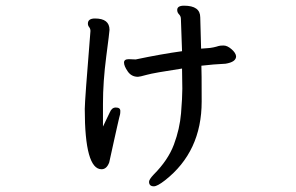

<svg xmlns="http://www.w3.org/2000/svg" viewBox="-20 -575 1040 675"><path d="M337 20Q278 20 278 -192Q278 -220 298 -466Q298 -474 293.5 -479.5Q289 -485 289 -492Q289 -510 314 -510Q365 -510 365 -470Q365 -464 353.5 -376Q342 -288 342 -210V-130L366 -180Q373 -197 387 -197Q403 -197 403 -185Q403 -177 402 -172.5Q401 -168 399 -161Q397 -154 392 -130.5Q387 -107 380.5 -79Q374 -51 369.5 -29Q365 -7 364 -4Q355 20 337 20ZM521 80Q504 80 504 64Q504 56 520 39Q571 -12 591.5 -67Q612 -122 616.5 -177Q621 -232 621 -263L620 -334Q521 -319 496 -312Q471 -305 465 -305Q442 -305 429 -324Q416 -343 416 -355Q416 -367 433 -367L457 -366Q547 -385 620 -395L616 -508Q616 -518 609.5 -524.5Q603 -531 603 -540Q603 -555 627 -555Q684 -555 684 -514L687 -404Q695 -405 707 -405.5Q719 -406 730.5 -408.5Q742 -411 747.5 -413Q753 -415 766 -415Q779 -415 794 -402Q809 -389 810 -377Q810 -357 773 -351Q730 -349 688 -344Q689 -327 689 -218Q689 -42 560 59Q533 80 521 80Z"/></svg>

Font: LXGW WenKai Lite Medium
Style: Regular
Weight: 500
Designer: LXGW / Fontworks Inc.
Foundry: LXGW / Fontworks Inc.
Version: Version 1.511; March 25, 2025